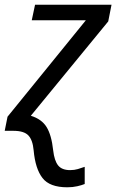

<svg xmlns="http://www.w3.org/2000/svg" viewBox="-35 -556 494 816"><path d="M251 240Q176 240 145.5 200.5Q115 161 108 83Q104 39 85.5 19.5Q67 0 22 0H-15L-3 -60L330 -470H100L114 -536H439L425 -465L96 -64Q142 -50 163 -16Q184 18 191 83Q196 127 212 147Q228 167 263 167Q281 167 296 162.5Q311 158 325 153V226Q313 231 293.5 235.5Q274 240 251 240Z"/></svg>

Font: Manna Sans
Style: Italic
Weight: 400
Italic angle: -12°
Designer: Monotype Design Team
Foundry: Monotype Imaging Inc.
Version: Version 2.001.1; ttfautohint (v1.8.2)